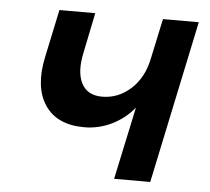

<svg xmlns="http://www.w3.org/2000/svg" viewBox="-44 -583 688 630"><g transform="rotate(5 300.0 -268.0)"><path d="M354 0 405 -239Q375 -202 332 -181Q289 -160 241 -160Q151 -160 111.5 -219.5Q72 -279 94 -380L127 -536H245L218 -404Q204 -340 223 -302.5Q242 -265 291 -265Q344 -265 385.5 -302.5Q427 -340 440 -405L468 -536H586L473 0Z"/></g></svg>

Font: Geist Mono
Style: Bold Italic
Weight: 700
Italic angle: -12°
Monospace: yes
Designer: Basement.studio, Andrés Briganti, Mateo Zaragoza
Foundry: Basement.studio, Vercel, Andrés Briganti, Guido Ferreyra, Mateo Zaragoza
Version: Version 1.500; ttfautohint (v1.8.4.7-5d5b)